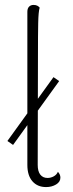

<svg xmlns="http://www.w3.org/2000/svg" viewBox="-20 -749 296 779"><path d="M10 -177 197 -436 220 -420 33 -161ZM167 10Q132 10 111.5 -13.5Q91 -37 91 -80V-701Q91 -715 98 -722Q105 -729 116 -729Q126 -729 132 -725.5Q138 -722 141 -718Q136 -703 135 -656Q134 -609 134 -522L133 -80Q133 -54 143.5 -40.5Q154 -27 173 -27Q186 -27 198 -33.5Q210 -40 215 -52Q221 -45 223 -39.5Q225 -34 225 -28Q225 -11 207.5 -0.5Q190 10 167 10Z"/></svg>

Font: Arima Thin ExtraLight
Style: Regular
Weight: 250
Version: Version 1.100